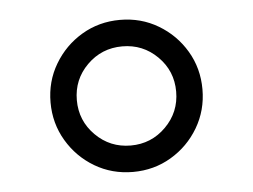

<svg xmlns="http://www.w3.org/2000/svg" viewBox="-35 -775 524 398"><g transform="rotate(-5 227.5 -576.0)"><path d="M227.3 -418Q183.6 -418 147.7 -439.3Q111.9 -460.6 90.6 -496.6Q69.2 -532.7 69.2 -576.3Q69.2 -620 90.6 -655.9Q111.9 -691.8 147.7 -713.1Q183.6 -734.4 227.3 -734.4Q271 -734.4 306.8 -713.1Q342.7 -691.8 364 -655.9Q385.3 -620 385.3 -576.3Q385.3 -532.7 364 -496.6Q342.7 -460.6 306.8 -439.3Q271 -418 227.3 -418ZM227.3 -473Q270.2 -473 300.4 -503.2Q330.6 -533.4 330.6 -576.3Q330.6 -619.3 300.4 -649.3Q270.2 -679.3 227.3 -679.3Q184.3 -679.3 154.1 -649.3Q123.9 -619.3 123.9 -576.3Q123.9 -533.4 154.1 -503.2Q184.3 -473 227.3 -473Z"/></g></svg>

Font: Inter Zeller Light
Style: Regular
Weight: 300
Designer: Rasmus Andersson; Joe Bland
Foundry: zeller
Version: Version 3.015;git-dec3a8cb1